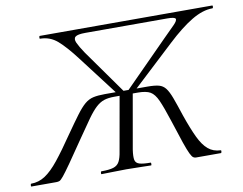

<svg xmlns="http://www.w3.org/2000/svg" viewBox="-95 -721 1036 817"><g transform="rotate(-10 423.5 -312.5)"><path d="M-22.4 0Q-24.4 0 -23.9 -6Q-23.4 -12 -21.2 -12Q11.4 -12 39.4 -30.3Q67.4 -48.6 99.2 -88.3Q131 -128 174.2 -191.4Q207 -238.4 228.2 -266.8Q249.4 -295.2 266.4 -309.6Q283.4 -324 303.4 -328.5Q323.4 -333 353.6 -333H537.8Q568.8 -333 586.5 -328.4Q604.2 -323.8 615.6 -309.1Q627 -294.4 637.9 -265.1Q648.8 -235.8 665.2 -185.6Q686 -125.6 704.1 -87.6Q722.2 -49.6 744.1 -31.3Q766 -13 797.6 -12Q800.6 -12 799.7 -6Q798.8 0 796.6 0H688.8Q682.8 0 677.3 -3.5Q671.8 -7 664.3 -22.2Q656.8 -37.4 644.5 -72.9Q632.2 -108.4 612.2 -171.4Q592.2 -233.2 578.5 -263.7Q564.8 -294.2 546.7 -304.6Q528.6 -315 492.6 -315H391.6Q364.6 -315 346.6 -309Q328.6 -303 311.6 -287.4Q294.6 -271.8 273.7 -242.7Q252.8 -213.6 220.8 -166.6Q177.6 -103 153.2 -68.3Q128.8 -33.6 117 -19.2Q105.2 -4.8 99.4 -2.4Q93.6 0 85.6 0ZM280.6 0Q278.6 0 279.1 -6Q279.6 -12 282.4 -12Q316.2 -12 334.2 -17.6Q352.2 -23.2 360.5 -38.8Q368.8 -54.4 373 -82.4L415.8 -324H472.6L429.6 -79.4Q425.4 -50.6 428.1 -36.2Q430.8 -21.8 446.4 -16.9Q462 -12 495 -12Q497 -12 496.9 -6Q496.8 0 494.8 0Q472.4 0 446.2 -1Q420 -2 388.6 -2Q358.2 -2 330.2 -1Q302.2 0 280.6 0ZM412.8 -317 271.6 -502.2Q230.6 -556.2 198.2 -584.6Q165.8 -613 122.6 -613Q120.6 -613 121.1 -619Q121.6 -625 123.8 -625H868.8Q871.6 -625 871.1 -619Q870.6 -613 867.6 -613Q825.6 -613 777.1 -583.9Q728.6 -554.8 668.8 -498.8L473.6 -317L449.2 -326L643.6 -522.2Q674.2 -552.6 691.9 -570.4Q709.6 -588.2 706.6 -596.1Q703.6 -604 671.6 -604H317Q283.4 -604 273.7 -595.7Q264 -587.4 272.1 -569.4Q280.2 -551.4 300 -522L439.2 -326Z"/></g></svg>

Font: Cormorant Infant Light
Style: Italic
Weight: 300
Italic angle: -10°
Designer: Christian Thalmann (Catharsis Fonts)
Foundry: Catharsis Fonts
Version: Version 4.001